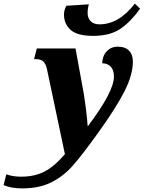

<svg xmlns="http://www.w3.org/2000/svg" viewBox="-182 -805 797 1065"><path d="M-162 222 -147 162Q-111 175 -65 175Q11 175 66 146Q121 117 178 50L78 -424Q71 -453 57 -465Q43 -477 16 -477H7L22 -536H237L283 -283Q289 -247 295.5 -194Q302 -141 304 -107H307Q450 -297 450 -380Q450 -417 432 -435.5Q414 -454 385 -454Q386 -495 410 -520.5Q434 -546 471 -546Q513 -546 534 -524Q555 -502 555 -464Q555 -390 508.5 -298.5Q462 -207 365 -72Q276 52 223.5 112Q171 172 103.5 206Q36 240 -60 240Q-118 240 -162 222ZM173 -724Q173 -750 186 -773L311 -781Q304 -758 304 -732Q304 -706 320.5 -688Q337 -670 370 -670Q477 -670 566 -785L595 -757Q545 -686 487 -646Q429 -606 335 -606Q247 -606 210 -639Q173 -672 173 -724Z"/></svg>

Font: Noto Serif NarrowBlack
Style: Italic
Weight: 900
Width: 4
Italic angle: -12°
Designer: Monotype Design Team
Foundry: Monotype Imaging Inc.
Version: Version 1.001